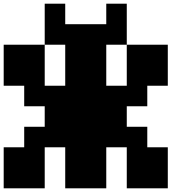

<svg xmlns="http://www.w3.org/2000/svg" viewBox="-20 -1020 1040 1040"><path d="M666.7 -777.8H555.6V-555.6H666.7ZM222.2 -777.8V-555.6H333.3V-777.8ZM222.2 -777.8V-1000H333.3V-888.9H555.6V-1000H666.7V-777.8H888.9V-555.6H777.8V-444.4H666.7V-333.3H777.8V-222.2H888.9V0H666.7V-222.2H555.6V0H333.3V-222.2H222.2V0H0V-222.2H111.1V-333.3H222.2V-444.4H111.1V-555.6H0V-777.8Z"/></svg>

Font: Pixeloid Sans
Style: Bold
Weight: 700
Monospace: yes
Designer: GGBot
Version: 0.3